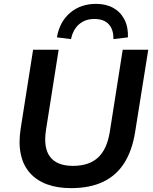

<svg xmlns="http://www.w3.org/2000/svg" viewBox="-20 -962 792 992"><path d="M347 10Q277 10 223.5 -9.5Q170 -29 135 -68Q100 -107 87.5 -165Q75 -223 87 -299L151 -705H283L218 -293Q203 -199 238.5 -152Q274 -105 357 -105Q439 -105 485.5 -147Q532 -189 547 -279L614 -705H746L678 -279Q663 -185 622.5 -120.5Q582 -56 513.5 -23Q445 10 347 10ZM347 -760 274 -769Q288 -850 342.5 -896Q397 -942 476 -942Q528 -942 565.5 -921Q603 -900 623 -861Q643 -822 641 -769L566 -760Q567 -809 542 -836.5Q517 -864 468 -864Q420 -864 388.5 -836.5Q357 -809 347 -760Z"/></svg>

Font: Nunito Sans 10pt
Style: Bold Italic
Weight: 700
Italic angle: -9°
Designer: Vernon Adams
Foundry: Vernon Adams
Version: Version 3.101;gftools[0.9.27]